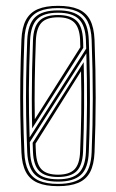

<svg xmlns="http://www.w3.org/2000/svg" viewBox="-20 -626 394 652"><path d="M177 6.2Q134.5 6.2 107.8 -5.4Q81 -17 67.8 -42.2Q54.5 -67.5 52.8 -108.2Q50.2 -172.5 49.2 -233.2Q48.2 -294 49.1 -357Q50 -420 52.8 -490.8Q54.5 -532.8 68.1 -558.1Q81.8 -583.5 108.5 -594.9Q135.2 -606.2 177 -606.2Q218.5 -606.2 245.4 -595Q272.2 -583.8 285.8 -558.4Q299.2 -533 301 -490.8Q305 -386.8 304.9 -294.1Q304.8 -201.5 301 -108.5Q299.2 -66.8 285.9 -41.6Q272.5 -16.5 245.6 -5.1Q218.8 6.2 177 6.2ZM177 -1.5Q235 -1.5 262 -26.1Q289 -50.8 291.2 -108.8Q295 -200 295.1 -292.1Q295.2 -384.2 291.2 -490.5Q289.8 -529.5 277.4 -553.2Q265 -577 240.4 -587.8Q215.8 -598.5 177 -598.5Q138.2 -598.5 113.5 -587.8Q88.8 -577 76.5 -553.2Q64.2 -529.5 62.8 -490.5Q60 -419.8 59 -356.9Q58 -294 59 -233.5Q60 -173 62.8 -108.8Q64.2 -70.2 76.4 -46.6Q88.5 -23 113.2 -12.2Q138 -1.5 177 -1.5ZM177 -9.2Q122.8 -9.2 98.8 -32.8Q74.8 -56.2 72.5 -109Q69.8 -174 68.8 -234.1Q67.8 -294.2 68.8 -356.6Q69.8 -419 72.5 -490Q74.8 -544 99.1 -567.4Q123.5 -590.8 177 -590.8Q228.5 -590.8 254 -568.4Q279.5 -546 281.5 -490Q284.2 -419.5 285 -355.1Q285.8 -290.8 284.9 -229.9Q284 -169 281.5 -109.2Q279.5 -55 254.6 -32.1Q229.8 -9.2 177 -9.2ZM177 -17.2Q225.8 -17.2 247.8 -38.8Q269.8 -60.2 271.8 -109.8Q275.2 -195 275.5 -274.5Q275.8 -354 273.2 -444.8L81 -143Q81.2 -136.5 81.4 -132.2Q81.5 -128 81.8 -123.1Q82 -118.2 82.2 -109.2Q84.5 -60 106.4 -38.6Q128.2 -17.2 177 -17.2ZM177 -25Q133.5 -25 113.6 -44.8Q93.8 -64.5 92 -109.8Q91.8 -115.8 91.6 -118.1Q91.5 -120.5 91.4 -124.9Q91.2 -129.2 90.8 -141L264.2 -415Q266.2 -333.2 265.6 -261.4Q265 -189.5 262 -110Q260 -64.2 240.1 -44.6Q220.2 -25 177 -25ZM177 -32.8Q215.2 -32.8 232.9 -50.8Q250.5 -68.8 252 -110.5Q254.8 -173.2 255.9 -239.8Q257 -306.2 255.2 -384.2L100.8 -138.5Q101 -134 101 -131.5Q101 -129 101.2 -124.5Q101.5 -120 102 -109Q104 -67.5 121.8 -50.1Q139.5 -32.8 177 -32.8ZM80.5 -159.5 272.8 -461Q272.5 -468.2 272.1 -478.8Q271.8 -489.2 271.8 -489.8Q269.8 -539.8 247.6 -561.2Q225.5 -582.8 177 -582.8Q128.2 -582.8 106.4 -561.1Q84.5 -539.5 82.2 -489.5Q78.5 -399 78.1 -321Q77.8 -243 80.5 -159.5ZM89.2 -190Q88 -241.8 88 -290.6Q88 -339.5 89 -388.4Q90 -437.2 92 -489.5Q93.8 -535 113.5 -555Q133.2 -575 177 -575Q219.2 -575 239.6 -555.9Q260 -536.8 262 -490Q262.2 -485.5 262.4 -481Q262.5 -476.5 262.6 -472.1Q262.8 -467.8 262.8 -463.5ZM98.2 -221.2 252.8 -465.5Q252.5 -471.8 252.4 -476.1Q252.2 -480.5 252 -491Q250 -532 232.2 -549.6Q214.5 -567.2 177 -567.2Q138.2 -567.2 121 -549Q103.8 -530.8 101.8 -489Q99 -415.2 98 -351.1Q97 -287 98.2 -221.2Z"/></svg>

Font: Big Shoulders Inline Text ExtraLight
Style: Regular
Weight: 250
Version: Version 2.002